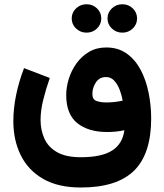

<svg xmlns="http://www.w3.org/2000/svg" viewBox="-20 -649 756 885"><path d="M475.6 -564Q475.6 -591.3 495.6 -610.4Q515.6 -629.4 543.9 -629.4Q572.3 -629.4 592 -610.4Q611.8 -591.3 611.8 -564Q611.8 -536.6 592 -517.6Q572.3 -498.5 543.9 -498.5Q515.6 -498.5 495.6 -517.6Q475.6 -536.6 475.6 -564ZM310.5 -564Q310.5 -591.3 330.6 -610.4Q350.6 -629.4 378.9 -629.4Q407.2 -629.4 427 -610.4Q446.8 -591.3 446.8 -564Q446.8 -536.6 427 -517.6Q407.2 -498.5 378.9 -498.5Q350.6 -498.5 330.6 -517.6Q310.5 -536.6 310.5 -564ZM352.5 215.3Q247.6 215.3 178.5 175.3Q109.4 135.3 75.4 65.9Q41.5 -3.4 41.5 -90.3Q41.5 -148.4 54.2 -210.7Q66.9 -272.9 90.8 -335L209.5 -289.6Q191.4 -237.8 179.2 -188.5Q167 -139.2 167 -96.2Q167 -49.3 184.6 -10.3Q202.1 28.8 242.7 52.2Q283.2 75.7 352.5 75.7Q449.7 75.7 497.6 44.4Q545.4 13.2 553.2 -48.8Q517.1 -40.5 473.6 -40.5Q386.7 -40.5 335.9 -81.8Q285.2 -123 285.2 -210.9Q285.2 -247.1 297.1 -285.6Q309.1 -324.2 332.5 -356.9Q356 -389.6 390.4 -409.9Q424.8 -430.2 469.7 -430.2Q524.9 -430.2 564.2 -402.1Q603.5 -374 628.4 -326.9Q653.3 -279.8 665 -221.4Q676.8 -163.1 676.8 -103Q676.8 60.5 597.7 137.9Q518.6 215.3 352.5 215.3ZM470.2 -176.8Q507.8 -176.8 545.4 -185.1Q541.5 -208.5 532.2 -233.6Q522.9 -258.8 507.3 -276.4Q491.7 -293.9 468.8 -293.9Q438.5 -293.9 422.1 -269.3Q405.8 -244.6 405.8 -216.3Q405.8 -190.4 424.6 -183.6Q443.4 -176.8 470.2 -176.8Z"/></svg>

Font: Vazirmatn RD FD ExtraBold
Style: Regular
Weight: 800
Designer: Saber Rastikerdar
Foundry: Saber Rastikerdar
Version: Version 33.003